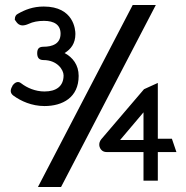

<svg xmlns="http://www.w3.org/2000/svg" viewBox="-20 -672 741 764"><path d="M29 -329C20 -314 20 -301 34 -291C63 -270 106 -250 157 -250C229 -250 293 -284 293 -370C293 -414 269 -444 237 -461C262 -476 280 -499 280 -537C280 -553 274 -646 154 -646C111 -646 79 -633 51 -617C43 -613 39 -606 39 -595V-593L40 -592C47 -583 56 -560 94 -577C111 -585 131 -589 155 -589C196 -589 221 -573 221 -538C221 -498 189 -486 153 -486C135 -486 128 -478 128 -460C128 -442 136 -433 153 -433C208 -433 233 -394 233 -372C233 -329 204 -308 157 -308C120 -308 87 -323 65 -340C50 -353 36 -341 29 -330ZM131 72H223L600 -652H508ZM383 -118C370 -102 374 -83 386 -73C391 -69 397 -67 404 -67H551V47H608V-67H682L664 -120H608V-342L553 -317ZM458 -115 551 -225V-115Z"/></svg>

Font: Charger Pro
Style: Bd
Weight: 700
Designer: Jasper
Foundry: Cannot Into Space Fonts
Version: Version 1.09